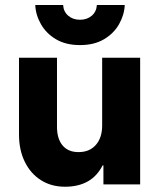

<svg xmlns="http://www.w3.org/2000/svg" viewBox="-20 -728 632 758"><path d="M236.7 9.2Q182.5 9.2 141.7 -16.7Q100.8 -42.5 77.9 -89.2Q55 -135.8 55 -197.5V-500H205V-227.5Q205 -180 227.1 -153.8Q249.2 -127.5 290 -127.5Q333.3 -127.5 358.3 -155.8Q383.3 -184.2 383.3 -232.5V-500H533.3V0H388.3V-75H385Q342.5 9.2 236.7 9.2ZM295.8 -550Q240 -550 201.2 -572.9Q162.5 -595.8 141.7 -632.5Q120.8 -669.2 119.2 -708.3H229.2Q230.8 -681.7 249.6 -665.8Q268.3 -650 295.8 -650Q323.3 -650 342.1 -665.8Q360.8 -681.7 362.5 -708.3H472.5Q470.8 -669.2 450 -632.5Q429.2 -595.8 390.4 -572.9Q351.7 -550 295.8 -550Z"/></svg>

Font: Funnel Sans ExtraBold
Style: Regular
Weight: 800
Version: Version 1.000; Beta; Release 5; Build 24; ttfautohint (v1.8.